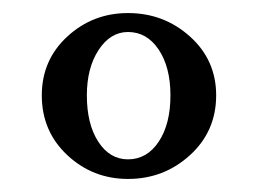

<svg xmlns="http://www.w3.org/2000/svg" viewBox="-20 -744 395 294"><path d="M176 -724Q231 -724 271 -688Q311 -652 311 -598Q311 -543 271 -506.5Q231 -470 176 -470Q122 -470 83 -506.5Q44 -543 44 -598Q44 -652 83 -688Q122 -724 176 -724ZM176 -695Q149 -695 131 -667.5Q113 -640 113 -598Q113 -554 130.5 -527Q148 -500 176 -500Q205 -500 223 -527Q241 -554 241 -598Q241 -641 223 -668Q205 -695 176 -695Z"/></svg>

Font: Kolar Light
Style: Regular
Weight: 300
Designer: Ramakrishna Saiteja (Kannada); Shiva Nallaperumal (Latin)
Foundry: Indian Type Foundry
Version: Version 1.001;PS 1.0;hotconv 1.0.88;makeotf.lib2.5.647800